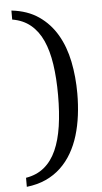

<svg xmlns="http://www.w3.org/2000/svg" viewBox="-58 -753 493 932"><g transform="rotate(-5 188.0 -287.5)"><path d="M317.9 -288.1Q317.9 -233.4 311.3 -181.9Q304.7 -130.4 290.8 -84.5Q276.9 -38.6 254.4 0.2Q231.9 39.1 200.4 68.8Q168.9 98.6 127.7 117.4Q86.4 136.2 34.2 142.1V98.1Q86.9 89.4 123.3 59.3Q159.7 29.3 181.9 -20.3Q204.1 -69.8 214.1 -137.2Q224.1 -204.6 224.1 -288.1Q224.1 -371.1 214.1 -438.5Q204.1 -505.9 181.9 -554.9Q159.7 -604 123.3 -634Q86.9 -664.1 34.2 -672.9V-716.8Q112.3 -708 166.5 -670.7Q220.7 -633.3 254.4 -575.4Q288.1 -517.6 303 -443.6Q317.9 -369.6 317.9 -288.1Z"/></g></svg>

Font: BabelStone Ogham Pictish
Style: Italic
Weight: 400
Italic angle: -30°
Designer: Andrew West
Foundry: BabelStone
Version: Version 1.02 March 14, 2022